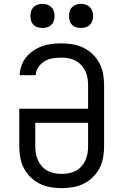

<svg xmlns="http://www.w3.org/2000/svg" viewBox="-20 -968 640 996"><path d="M300 8Q271 8 241.5 3Q212 -2 186 -15Q160 -28 138.5 -49Q117 -70 103.5 -96Q90 -122 85 -151.5Q80 -181 80 -210V-404H437V-525Q437 -544 434 -563Q431 -582 423 -599Q415 -616 402 -630Q389 -644 372.5 -653Q356 -662 337 -665.5Q318 -669 299 -669Q276 -669 253.5 -665.5Q231 -662 211.5 -650.5Q192 -639 179 -619.5Q166 -600 165 -578H82Q83 -603 91.5 -627.5Q100 -652 116 -671.5Q132 -691 153.5 -705.5Q175 -720 199 -728.5Q223 -737 248 -740Q273 -743 299 -743Q328 -743 357.5 -738Q387 -733 413.5 -720Q440 -707 461.5 -686Q483 -665 496.5 -639Q510 -613 515 -583.5Q520 -554 520 -525V-210Q520 -181 515 -151.5Q510 -122 496.5 -96Q483 -70 461.5 -49Q440 -28 414 -15Q388 -2 358.5 3Q329 8 300 8ZM300 -66Q319 -66 337.5 -69.5Q356 -73 373 -82Q390 -91 402.5 -105Q415 -119 423 -136.5Q431 -154 434 -172.5Q437 -191 437 -210V-331H163V-210Q163 -191 166 -172.5Q169 -154 177 -136.5Q185 -119 197.5 -105Q210 -91 227 -82Q244 -73 262.5 -69.5Q281 -66 300 -66ZM400 -823Q387 -823 375 -826.5Q363 -830 354 -839Q345 -848 341.5 -860Q338 -872 338 -885Q338 -898 341.5 -910Q345 -922 354 -931Q363 -940 375 -944Q387 -948 400 -948Q413 -948 425 -944Q437 -940 446 -931Q455 -922 459 -910Q463 -898 463 -885Q463 -872 459 -860Q455 -848 446 -839Q437 -830 425 -826.5Q413 -823 400 -823ZM200 -823Q187 -823 175 -826.5Q163 -830 154 -839Q145 -848 141.5 -860Q138 -872 138 -885Q138 -898 141.5 -910Q145 -922 154 -931Q163 -940 175 -944Q187 -948 200 -948Q213 -948 225 -944Q237 -940 246 -931Q255 -922 259 -910Q263 -898 263 -885Q263 -872 259 -860Q255 -848 246 -839Q237 -830 225 -826.5Q213 -823 200 -823Z"/></svg>

Font: Iosevka Custom Extended
Style: Regular
Weight: 400
Width: 7
Monospace: yes
Designer: Belleve Invis
Foundry: Belleve Invis
Version: Version 11.2.4; ttfautohint (v1.8.4)